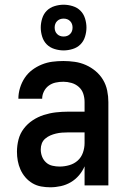

<svg xmlns="http://www.w3.org/2000/svg" viewBox="-20 -787 540 815"><path d="M193 8Q174 8 154.5 4.5Q135 1 118 -9Q101 -19 88 -34Q75 -49 67 -67Q59 -85 55.5 -104Q52 -123 52 -143Q52 -169 58.5 -194.5Q65 -220 81 -241Q97 -262 119 -276.5Q141 -291 166 -299Q191 -307 217 -310Q243 -313 269 -313H339V-354Q339 -372 333.5 -389Q328 -406 314.5 -418Q301 -430 283.5 -435Q266 -440 249 -440Q232 -440 216 -436.5Q200 -433 187 -423.5Q174 -414 166.5 -399Q159 -384 159 -368H58Q58 -391 65 -414Q72 -437 85 -456.5Q98 -476 116.5 -490Q135 -504 157 -513Q179 -522 202 -525Q225 -528 249 -528Q273 -528 297.5 -524.5Q322 -521 344.5 -511Q367 -501 386 -485Q405 -469 417.5 -448Q430 -427 435 -402.5Q440 -378 440 -354V0H339V-81Q330 -60 315 -42.5Q300 -25 280.5 -13.5Q261 -2 238.5 3Q216 8 193 8ZM233 -80Q254 -80 274.5 -86Q295 -92 310 -105.5Q325 -119 332 -139Q339 -159 339 -180V-225H269Q256 -225 243 -224Q230 -223 217.5 -220Q205 -217 193.5 -212Q182 -207 172 -198.5Q162 -190 157.5 -178Q153 -166 153 -153Q153 -137 158.5 -122.5Q164 -108 175.5 -97.5Q187 -87 202.5 -83.5Q218 -80 233 -80ZM250 -573Q231 -573 211.5 -579Q192 -585 178.5 -598.5Q165 -612 159 -631.5Q153 -651 153 -670Q153 -689 159 -708.5Q165 -728 178.5 -741.5Q192 -755 211.5 -761Q231 -767 250 -767Q269 -767 288.5 -761Q308 -755 321.5 -741.5Q335 -728 341 -708.5Q347 -689 347 -670Q347 -651 341 -631.5Q335 -612 321.5 -598.5Q308 -585 288.5 -579Q269 -573 250 -573ZM250 -632Q258 -632 265 -634.5Q272 -637 277.5 -642.5Q283 -648 285.5 -655Q288 -662 288 -670Q288 -678 285.5 -685Q283 -692 277.5 -697.5Q272 -703 265 -705.5Q258 -708 250 -708Q242 -708 235 -705.5Q228 -703 222.5 -697.5Q217 -692 214.5 -685Q212 -678 212 -670Q212 -662 214.5 -655Q217 -648 222.5 -642.5Q228 -637 235 -634.5Q242 -632 250 -632Z"/></svg>

Font: Iosevka Curly Semibold
Style: Regular
Weight: 600
Monospace: yes
Designer: Belleve Invis
Foundry: Belleve Invis
Version: Version 22.1.2; ttfautohint (v1.8.4)